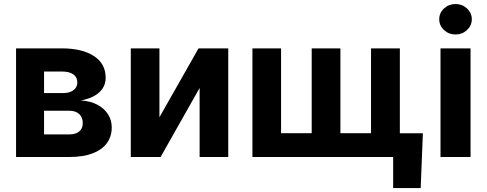

<svg xmlns="http://www.w3.org/2000/svg" viewBox="-20 -789 2446 965"><path d="M60.7 0V-545.9H292.8Q393.8 -545.4 452.4 -507.1Q511 -468.8 511.1 -398Q511 -353.8 478.1 -324.3Q445.2 -294.8 386.7 -284.2Q435.5 -281 470.1 -262.3Q504.7 -243.6 523.1 -214.2Q541.6 -184.8 541.6 -148.8Q541.6 -102.4 516.6 -68.9Q491.6 -35.4 444.3 -17.7Q397 0 328.7 0ZM201.4 -113.5H328.7Q360.3 -113.3 378.3 -128.4Q396.4 -143.5 395.9 -169.7Q396.4 -198.7 378.3 -215.6Q360.3 -232.4 328.7 -232.4H201.4ZM201.4 -321.1H296.3Q318.8 -321.3 335 -327.8Q351.1 -334.3 359.9 -346.6Q368.8 -358.9 368.6 -375.8Q368.5 -401.1 348.3 -415.3Q328.1 -429.5 292.8 -429.5H201.4Z M781.3 -199.6 977.8 -545.9H1127.2V0H983.3V-346.9L787.2 0H637.4V-545.9H781.3Z M2105.4 -119.1 2094.4 156.2H1956V0H1895.2V-119.1ZM1248.7 -545.9H1392.7V-119.7H1546.6V-545.9H1690.9V-119.7H1844.8V-545.9H1989.7V0H1248.7Z M2194 0V-545.9H2345V0ZM2269.4 -615.6Q2235.6 -615.6 2211.6 -638.1Q2187.6 -660.5 2187.6 -692.2Q2187.6 -724.1 2211.6 -746.4Q2235.6 -768.8 2269.4 -768.8Q2303.2 -768.8 2327.2 -746.4Q2351.3 -724.1 2351.3 -692.3Q2351.3 -660.5 2327.2 -638.1Q2303.2 -615.6 2269.4 -615.6Z"/></svg>

Font: Inter V
Style: 
Weight: 400
Designer: Rasmus Andersson
Foundry: rsms
Version: Version 4.000;git-a3f224843